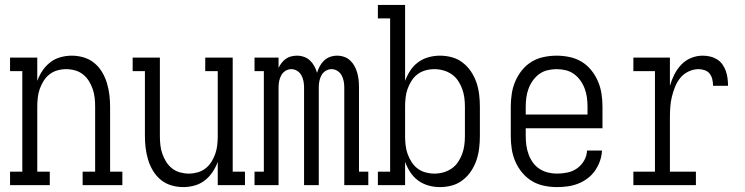

<svg xmlns="http://www.w3.org/2000/svg" viewBox="-20 -755 3040 783"><path d="M21 0V-55H71V-465H21V-520H132V-425Q140 -447 153 -466.5Q166 -486 184.5 -500.5Q203 -515 226 -521.5Q249 -528 273 -528Q297 -528 321 -521Q345 -514 364 -498.5Q383 -483 396 -461.5Q409 -440 416 -416.5Q423 -393 426 -369Q429 -345 429 -320V-55H479V0H317V-55H368V-320Q368 -338 366 -356.5Q364 -375 358 -392Q352 -409 342.5 -424.5Q333 -440 318.5 -451.5Q304 -463 286 -468Q268 -473 250 -473Q232 -473 214 -468Q196 -463 181.5 -451.5Q167 -440 157.5 -424.5Q148 -409 142 -392Q136 -375 134 -356.5Q132 -338 132 -320V-55H183V0Z M727 8Q703 8 679 1Q655 -6 636 -21.5Q617 -37 604 -58.5Q591 -80 584 -103.5Q577 -127 574 -151Q571 -175 571 -200V-465H521V-520H632V-200Q632 -182 634 -163.5Q636 -145 642 -128Q648 -111 657.5 -95.5Q667 -80 681.5 -68.5Q696 -57 714 -52Q732 -47 750 -47Q768 -47 786 -52Q804 -57 818.5 -68.5Q833 -80 842.5 -95.5Q852 -111 858 -128Q864 -145 866 -163.5Q868 -182 868 -200V-465H817V-520H929V-55H979V0H868V-95Q860 -73 847 -53.5Q834 -34 815.5 -19.5Q797 -5 774 1.5Q751 8 727 8Z M1018 0V-55H1056V-465H1018V-520H1116V-478Q1121 -489 1128.5 -498.5Q1136 -508 1145.5 -515Q1155 -522 1167 -525Q1179 -528 1191 -528Q1206 -528 1220 -523Q1234 -518 1244.5 -508Q1255 -498 1262 -485Q1269 -472 1273 -458Q1277 -472 1284 -485Q1291 -498 1301.5 -508Q1312 -518 1326 -523Q1340 -528 1355 -528Q1370 -528 1384 -523Q1398 -518 1408.5 -508Q1419 -498 1426 -485Q1433 -472 1437 -457.5Q1441 -443 1442.5 -428.5Q1444 -414 1444 -399V-55H1482V0H1384V-399Q1384 -412 1381.5 -424.5Q1379 -437 1373 -448Q1367 -459 1356 -466Q1345 -473 1332 -473Q1319 -473 1308 -466Q1297 -459 1291 -448Q1285 -437 1282.5 -424.5Q1280 -412 1280 -399V0H1220V-399Q1220 -412 1217.5 -424.5Q1215 -437 1209 -448Q1203 -459 1192 -466Q1181 -473 1168 -473Q1155 -473 1144 -466Q1133 -459 1127 -448Q1121 -437 1118.5 -424.5Q1116 -412 1116 -399V0Z M1774 8Q1750 8 1727 1.5Q1704 -5 1685 -19Q1666 -33 1653 -53Q1640 -73 1632 -95V0H1521V-55H1571V-680H1521V-735H1632V-425Q1640 -447 1653 -467Q1666 -487 1685 -501Q1704 -515 1727 -521.5Q1750 -528 1774 -528Q1799 -528 1823 -521.5Q1847 -515 1867 -499.5Q1887 -484 1901 -463Q1915 -442 1923 -418.5Q1931 -395 1934 -370Q1937 -345 1937 -320V-200Q1937 -175 1934 -150Q1931 -125 1923 -101.5Q1915 -78 1901 -57Q1887 -36 1867 -20.5Q1847 -5 1823 1.5Q1799 8 1774 8ZM1751 -47Q1770 -47 1788 -52Q1806 -57 1821.5 -67.5Q1837 -78 1847.5 -93.5Q1858 -109 1864.5 -126.5Q1871 -144 1873.5 -162.5Q1876 -181 1876 -200V-320Q1876 -339 1873.5 -357.5Q1871 -376 1864.5 -393.5Q1858 -411 1847.5 -426.5Q1837 -442 1821.5 -452.5Q1806 -463 1788 -468Q1770 -473 1751 -473Q1733 -473 1715 -468Q1697 -463 1682.5 -452Q1668 -441 1658 -425Q1648 -409 1642 -392Q1636 -375 1634 -356.5Q1632 -338 1632 -320V-200Q1632 -182 1634 -163.5Q1636 -145 1642 -128Q1648 -111 1658 -95Q1668 -79 1682.5 -68Q1697 -57 1715 -52Q1733 -47 1751 -47Z M2251 8Q2225 8 2198.5 2.5Q2172 -3 2149.5 -16.5Q2127 -30 2109.5 -51Q2092 -72 2081.5 -96.5Q2071 -121 2067 -147Q2063 -173 2063 -200V-320Q2063 -346 2067 -372.5Q2071 -399 2081.5 -423.5Q2092 -448 2109 -469Q2126 -490 2148.5 -503.5Q2171 -517 2197.5 -522.5Q2224 -528 2250 -528Q2276 -528 2302.5 -522.5Q2329 -517 2351.5 -503.5Q2374 -490 2391 -469Q2408 -448 2418.5 -423.5Q2429 -399 2433 -372.5Q2437 -346 2437 -320V-232H2124V-200Q2124 -181 2126.5 -162.5Q2129 -144 2135.5 -126Q2142 -108 2153 -92.5Q2164 -77 2180 -66.5Q2196 -56 2214.5 -51.5Q2233 -47 2251 -47Q2273 -47 2294.5 -51.5Q2316 -56 2333.5 -68.5Q2351 -81 2362 -100Q2373 -119 2374 -141H2435Q2434 -119 2426.5 -98Q2419 -77 2406.5 -59Q2394 -41 2376 -27.5Q2358 -14 2337.5 -6Q2317 2 2295 5Q2273 8 2251 8ZM2376 -288V-320Q2376 -339 2373.5 -357.5Q2371 -376 2364.5 -393.5Q2358 -411 2347 -426.5Q2336 -442 2321 -453Q2306 -464 2287.5 -468.5Q2269 -473 2250 -473Q2231 -473 2212.5 -468.5Q2194 -464 2179 -453Q2164 -442 2153 -426.5Q2142 -411 2135.5 -393.5Q2129 -376 2126.5 -357.5Q2124 -339 2124 -320V-288Z M2563 0V-55H2651V-465H2563V-520H2712V-405Q2719 -429 2730 -451Q2741 -473 2758 -491Q2775 -509 2798 -518.5Q2821 -528 2846 -528Q2861 -528 2876 -524.5Q2891 -521 2904 -513Q2917 -505 2926 -492.5Q2935 -480 2940 -465.5Q2945 -451 2947 -435.5Q2949 -420 2949 -405H2888Q2888 -418 2885 -431Q2882 -444 2874.5 -454Q2867 -464 2854.5 -468.5Q2842 -473 2829 -473Q2808 -473 2788 -463.5Q2768 -454 2754.5 -437.5Q2741 -421 2733 -401Q2725 -381 2720 -360.5Q2715 -340 2713.5 -318.5Q2712 -297 2712 -276V-55H2818V0Z"/></svg>

Font: Iosevka Curly Slab Light
Style: Regular
Weight: 300
Monospace: yes
Designer: Belleve Invis
Foundry: Belleve Invis
Version: Version 22.1.2; ttfautohint (v1.8.4)